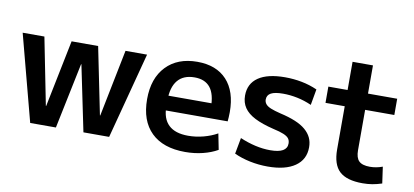

<svg xmlns="http://www.w3.org/2000/svg" viewBox="-66 -910 2460 1140"><g transform="rotate(10 1163.5 -340.0)"><path d="M157 0 20 -520H151L231 -116H233L315 -520H475L557 -116H559L640 -520H770L633 0H478L396 -396H394L312 0Z M1092 10Q959 10 887.5 -60Q816 -130 816 -260Q816 -386 884.5 -458Q953 -530 1072 -530Q1187 -530 1250 -462Q1313 -394 1313 -269Q1313 -255 1312 -238Q1311 -221 1310 -213H884V-302H1216L1198 -275Q1198 -357 1166.5 -396.5Q1135 -436 1072 -436Q1005 -436 970.5 -394.5Q936 -353 936 -272V-237Q936 -163 975.5 -125.5Q1015 -88 1093 -88Q1139 -88 1185 -100Q1231 -112 1268 -133L1287 -37Q1249 -15 1198.5 -2.5Q1148 10 1092 10Z M1590 10Q1535 10 1482.5 -1Q1430 -12 1387 -32L1405 -129Q1452 -109 1498 -98.5Q1544 -88 1588 -88Q1639 -88 1664 -102.5Q1689 -117 1689 -146Q1689 -164 1680 -176Q1671 -188 1648.5 -197.5Q1626 -207 1585 -216Q1515 -233 1471 -255.5Q1427 -278 1406 -309Q1385 -340 1385 -382Q1385 -454 1440.5 -492Q1496 -530 1601 -530Q1653 -530 1702 -520.5Q1751 -511 1796 -491L1779 -395Q1736 -414 1692.5 -423Q1649 -432 1606 -432Q1557 -432 1533.5 -419.5Q1510 -407 1510 -380Q1510 -365 1519.5 -353Q1529 -341 1551 -332Q1573 -323 1610 -314Q1663 -302 1701.5 -286Q1740 -270 1764.5 -249Q1789 -228 1801 -202.5Q1813 -177 1813 -145Q1813 -71 1754.5 -30.5Q1696 10 1590 10Z M2162 10Q2066 10 2022.5 -30.5Q1979 -71 1979 -162V-422H1863V-520H1979V-690H2102V-520H2278V-422H2102V-179Q2102 -133 2122 -113.5Q2142 -94 2188 -94Q2207 -94 2226 -97.5Q2245 -101 2264 -108L2278 -9Q2247 1 2220 5.5Q2193 10 2162 10Z"/></g></svg>

Font: M PLUS 2 Thin SemiBold
Style: Regular
Weight: 600
Version: Version 1.001